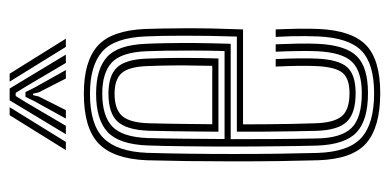

<svg xmlns="http://www.w3.org/2000/svg" viewBox="-225 -576 808 398"><g transform="rotate(-90 179.0 -377.0)"><path d="M184.8 7.2Q114.8 7.2 81.5 -21.5Q48.2 -50.2 45.8 -121.2Q44.8 -155.8 44.1 -201.2Q43.5 -246.8 43.5 -296.1Q43.5 -345.5 44.1 -392.6Q44.8 -439.8 45.8 -477.2Q48.8 -546.5 80.9 -576.9Q113 -607.2 183.8 -607.2Q250.8 -607.2 282.9 -578.6Q315 -550 318 -479.5Q318.5 -465.2 318.9 -444Q319.2 -422.8 319.4 -396.2Q319.5 -369.8 318.9 -339.5Q318.2 -309.2 317 -277.2H120.2Q120.2 -249.8 120.5 -223.5Q120.8 -197.2 121.2 -173Q121.8 -148.8 122.5 -126.5Q123.8 -88 137.4 -72.2Q151 -56.5 184.8 -56.5Q215.2 -56.5 227.2 -71.1Q239.2 -85.8 241 -125Q241.8 -140 241.5 -161.9Q241.2 -183.8 240 -209.5H255.5Q256.8 -182.8 257 -161.5Q257.2 -140.2 256.5 -124.2Q254.5 -78.8 238.6 -61.2Q222.8 -43.8 184.8 -43.8Q143.2 -43.8 125.8 -62Q108.2 -80.2 106.8 -125Q106.2 -146 105.8 -174.2Q105.2 -202.5 105.1 -232.9Q105 -263.2 105 -290H302.2Q303.2 -319.2 303.6 -347.1Q304 -375 304 -399.9Q304 -424.8 303.6 -445Q303.2 -465.2 302.5 -479.2Q299.8 -544.2 270.6 -569.4Q241.5 -594.5 183.8 -594.5Q119.8 -594.5 91.8 -566.5Q63.8 -538.5 61.2 -476.5Q60 -438.2 59.4 -391.5Q58.8 -344.8 58.8 -296.2Q58.8 -247.8 59.4 -202.6Q60 -157.5 61 -122.5Q63.2 -58.2 92.4 -31.9Q121.5 -5.5 184.8 -5.5Q246.2 -5.5 273 -31.9Q299.8 -58.2 302.5 -122Q303 -133.2 303.1 -147.4Q303.2 -161.5 302.9 -177.5Q302.5 -193.5 301.5 -209.5H317Q318 -187.8 318.4 -164.1Q318.8 -140.5 318 -121.2Q315 -51.8 284.5 -22.2Q254 7.2 184.8 7.2ZM184.8 -18.2Q128.8 -18.2 103.6 -41.9Q78.5 -65.5 76.2 -123Q75.2 -160 74.8 -206.4Q74.2 -252.8 74.2 -301.8Q74.2 -350.8 74.8 -395.9Q75.2 -441 76.5 -475.2Q78.8 -534.2 104.4 -558Q130 -581.8 183.8 -581.8Q234.5 -581.8 259.6 -559.4Q284.8 -537 287.2 -478.5Q288 -463.2 288.5 -436.8Q289 -410.2 288.8 -376Q288.5 -341.8 287.2 -302.8H89.5Q89.5 -251.2 89.8 -211Q90 -170.8 91 -124.2Q91.8 -74 112.6 -52.5Q133.5 -31 184.8 -31Q229.5 -31 249.4 -50.9Q269.2 -70.8 271.8 -123Q272.5 -139.8 272.2 -161.9Q272 -184 270.8 -209.5H286.2Q287.2 -185.2 287.6 -162.8Q288 -140.2 287.2 -122.5Q284.5 -64.8 261.6 -41.5Q238.8 -18.2 184.8 -18.2ZM89.8 -315.5H272.2Q273.2 -349.5 273.2 -381.2Q273.2 -413 272.9 -438.2Q272.5 -463.5 271.8 -478Q269.5 -529.8 248.2 -549.4Q227 -569 183.8 -569Q137.5 -569 115.6 -548.1Q93.8 -527.2 91.8 -474.5Q91 -448 90.5 -404Q90 -360 89.8 -315.5ZM105 -328.2Q105.2 -349.2 105.4 -373.6Q105.5 -398 106 -423.6Q106.5 -449.2 107 -473.8Q109 -519.5 126.6 -537.9Q144.2 -556.2 183.8 -556.2Q221.5 -556.2 238.1 -538.5Q254.8 -520.8 256.5 -477Q257 -465 257.5 -442.9Q258 -420.8 257.9 -391.4Q257.8 -362 256.8 -328.2ZM120.5 -341H241.5Q242.2 -370.5 242.4 -397.5Q242.5 -424.5 242 -445.1Q241.5 -465.8 241 -476.5Q239.5 -514.2 226.4 -528.9Q213.2 -543.5 183.8 -543.5Q151.8 -543.5 137.8 -528Q123.8 -512.5 122.5 -473Q122 -453.5 121.6 -432.6Q121.2 -411.8 121 -389Q120.8 -366.2 120.5 -341ZM66.8 -644.5 139.2 -761H155.8L83.8 -644.5ZM99.8 -644.5 170 -761H194.5L264.8 -644.5H247.5L198.2 -728L185.5 -748.5H179L166.2 -727.8L117.2 -644.5ZM132.2 -644.5 168.5 -710.2 177.2 -728.2H187.2L196 -710.2L232.8 -644.5H215.2L186.5 -700.8L183.8 -712.5H180.8L178 -700.8L149.8 -644.5ZM280.8 -644.5 208.8 -761H225.2L297.8 -644.5Z"/></g></svg>

Font: Big Shoulders Inline Display Thin Medium
Style: Regular
Weight: 500
Version: Version 2.002